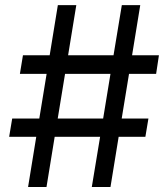

<svg xmlns="http://www.w3.org/2000/svg" viewBox="-20 -748 673 768"><path d="M347.2 0 380.4 -200.7H198.7L166 0H92.3L125 -200.7H16.6L28.8 -273.9H137.2L166.5 -452.6H59.6L71.8 -526.9H178.7L211.4 -727.5H285.2L252.4 -526.9H434.1L467.3 -727.5H541L508.3 -526.9H615.7L604.5 -452.6H496.1L466.8 -273.9H573.7L561.5 -200.7H454.6L421.9 0ZM210.9 -273.9H392.6L421.9 -452.6H240.2Z"/></svg>

Font: Inter-Regular
Style: Regular
Weight: 400
Designer: Rasmus Andersson
Foundry: rsms
Version: Version 4.000;git-a52131595